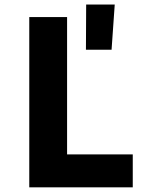

<svg xmlns="http://www.w3.org/2000/svg" viewBox="-20 -800 640 820"><path d="M105 0V-727H266.5V-49L170 -140.5H547V0ZM347 -587.5 348 -780.5H470L456.5 -587.5Z"/></svg>

Font: Spline Sans Mono
Style: Regular
Weight: 400
Monospace: yes
Designer: Eben Sorkin, Mirko Velimirovic
Foundry: Sorkin Type
Version: Version 1.004